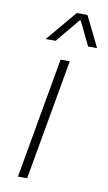

<svg xmlns="http://www.w3.org/2000/svg" viewBox="-81 -738 440 780"><g transform="rotate(10 138.5 -348.0)"><path d="M139 -498H177L89 0H51ZM171 -696H215L277 -570H240L192 -669H188L106 -570H65Z"/></g></svg>

Font: Chakra Petch ExtraLight
Style: Italic
Weight: 275
Italic angle: -10°
Designer: Katatrad Aksorn Co.,Ltd.
Foundry: Cadson Demak Co.,Ltd.
Version: Version 1.000; ttfautohint (v1.6)